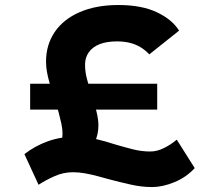

<svg xmlns="http://www.w3.org/2000/svg" viewBox="-20 -736 889 777"><path d="M253.5 -53 168.5 -74Q185 -83.3 199.5 -102.2Q214.1 -121 223.6 -145.8Q233 -170.6 233 -195.8Q233 -213.8 228.5 -234.9Q224 -255.9 218 -278.4Q212 -300.9 205.4 -319.5Q198.8 -338.2 195.3 -351Q186.3 -380 179.8 -403Q173.3 -426 169.8 -446.5Q166.3 -467 166.3 -487Q166.3 -554.7 201.6 -606.7Q237 -658.6 303.2 -687.2Q369.3 -715.7 459.2 -715.7Q553.2 -715.7 615.1 -686.3Q677 -656.9 704.7 -612L584.2 -516Q568.8 -532.7 548.9 -544.8Q529 -556.8 505.4 -562.7Q481.7 -568.5 453.5 -568.5Q412 -568.5 383.3 -557.3Q354.6 -546 339.4 -524.5Q324.2 -503.1 324.2 -474.5Q324.2 -444.5 332.2 -415.3Q340.2 -386 350.6 -354Q362.7 -316.4 370.5 -284.4Q378.3 -252.4 378.3 -228.6Q378.3 -192.4 363.9 -161.7Q349.4 -131 321.6 -104.9Q293.9 -78.9 253.5 -53ZM595.5 21Q553.1 21 509 11Q465 1 427 -9Q401 -16 375.4 -23Q349.8 -30 324.4 -34.5Q299 -39 275.4 -39Q236.3 -39 200.2 -22.8Q164 -6.6 136 11.7L78.8 -112.3Q121 -145.2 173.1 -164.1Q225.3 -182.9 285.7 -182.9Q327.5 -182.9 366.3 -173.9Q405 -164.9 448 -150.9Q482 -140.9 517.2 -131.9Q552.3 -122.9 588.6 -122.9Q615.9 -122.9 644.6 -137.4Q673.3 -151.9 695.3 -170.9L768 -55.7Q733.6 -18.3 685.5 1.4Q637.4 21 595.5 21ZM102 -292.5V-397.1H616.2V-292.5Z"/></svg>

Font: Lexend Mega
Style: Regular
Weight: 400
Designer: Bonnie Shaver-Troup, Thomas Jockin
Foundry: Lexend
Version: Version 1.007